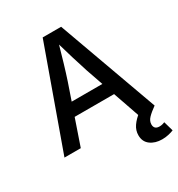

<svg xmlns="http://www.w3.org/2000/svg" viewBox="-215 -867 1128 1215"><g transform="rotate(-30 349.0 -259.5)"><path d="M19 0 279.8 -727.5H414.6L677.7 0H558.1L417 -406.7Q400.4 -457 380.6 -522.2Q360.8 -587.4 334 -680.2H359.4Q333 -586.9 313.5 -521Q293.9 -455.1 277.8 -406.7L138.2 0ZM161.6 -190.9V-283.7H535.2V-190.9ZM613.3 209.5Q562.5 209.5 528.6 184.3Q494.6 159.2 494.6 112.3Q494.6 76.2 515.6 45.9Q536.6 15.6 570.8 -10.3L677.7 0Q640.6 26.4 620.4 47.6Q600.1 68.8 600.1 94.2Q600.1 111.3 609.6 120.8Q619.1 130.4 639.6 130.4Q650.4 130.4 660.2 127.9Q669.9 125.5 677.7 122.1L697.8 192.9Q682.6 199.2 660.4 204.3Q638.2 209.5 613.3 209.5Z"/></g></svg>

Font: Inter 20pt Medium
Style: Regular
Weight: 500
Version: Version 4.001;git-66647c0bb